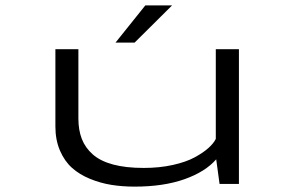

<svg xmlns="http://www.w3.org/2000/svg" viewBox="-20 -684 1090 714"><path d="M409.5 -525.5 520.5 -664H620L480.5 -525.5ZM480.5 10Q435 10 394.2 3.5Q353.5 -3 314.5 -19Q275.5 -35 247.8 -59.8Q220 -84.5 203 -124Q186 -163.5 186 -213.5V-501H271.5V-243.5Q271.5 -200.5 284.2 -167.5Q297 -134.5 325 -109.8Q353 -85 400.5 -72.2Q448 -59.5 514.5 -59.5Q573 -59.5 622.5 -70.5Q672 -81.5 703.8 -98.8Q735.5 -116 755 -133.5Q774.5 -151 782.5 -167.5V-501H868.5V0H796.5L784 -91.5Q743.5 -45 665.8 -17.5Q588 10 480.5 10Z"/></svg>

Font: League Mono Extended Light
Style: Regular
Weight: 300
Width: 9
Designer: Tyler Finck
Foundry: The League of Moveable Type / Tyler Finck
Version: Version 2.210